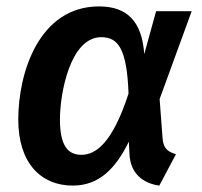

<svg xmlns="http://www.w3.org/2000/svg" viewBox="-20 -564 631 599"><path d="M289 -544C103 -544 37 -339 37 -191C37 -55 108 15 207 15C290 15 341 -39 382 -122L384 -82C387 -24 425 8 477 15L529 -83C500 -91 489 -104 487 -135L478 -255L578 -529H467L430 -395C423 -497 377 -544 289 -544ZM296 -448C349 -448 376 -411 381 -272C331 -118 279 -81 234 -81C190 -81 167 -112 167 -192C167 -270 198 -448 296 -448Z"/></svg>

Font: Fira Sans Medium
Style: Italic
Weight: 500
Italic angle: -8°
Designer: bBox Type GmbH & Carrois Corporate GbR & Edenspiekermann AG
Foundry: bBox Type GmbH & Carrois Corporate GbR & Edenspiekermann AG
Version: Version 4.301;PS 004.301;hotconv 1.0.88;makeotf.lib2.5.64775